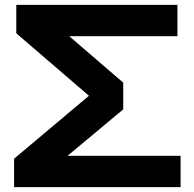

<svg xmlns="http://www.w3.org/2000/svg" viewBox="-20 -770 799 790"><path d="M723 0V-129H258L487 -320V-430L265 -621H710V-750H47V-633L346 -376L38 -117V0Z"/></svg>

Font: Bounded Med
Style: Regular
Weight: 500
Designer: Vlad Churkin
Version: Version 3.0